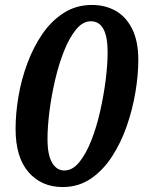

<svg xmlns="http://www.w3.org/2000/svg" viewBox="-20 -745 579 776"><path d="M233 11Q148 11 95.5 -49Q43 -109 43 -224Q43 -286 54.5 -354.5Q66 -423 90.5 -489Q115 -555 151.5 -608Q188 -661 238 -693Q288 -725 352 -725Q405 -725 447 -701.5Q489 -678 514 -628.5Q539 -579 539 -502Q539 -443 527.5 -373.5Q516 -304 492.5 -236Q469 -168 432.5 -112Q396 -56 346.5 -22.5Q297 11 233 11ZM240 -56Q273 -56 300 -89Q327 -122 348.5 -176Q370 -230 384.5 -294Q399 -358 407 -421Q415 -484 415 -534Q415 -659 347 -659Q315 -659 288 -626.5Q261 -594 239.5 -540.5Q218 -487 203 -423Q188 -359 180 -296Q172 -233 172 -183Q172 -119 190.5 -87.5Q209 -56 240 -56Z"/></svg>

Font: Noto Serif Tamil SemiCondensed
Style: Bold Italic
Weight: 700
Width: 4
Italic angle: -12°
Designer: Indian Type Foundry, Tom Grace, and the Monotype Design Team
Foundry: Monotype Imaging Inc.
Version: Version 2.003; ttfautohint (v1.8.4.7-5d5b)